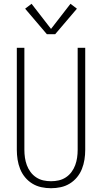

<svg xmlns="http://www.w3.org/2000/svg" viewBox="-20 -988 540 1016"><path d="M250 8Q224 8 198.5 2.5Q173 -3 151 -16.5Q129 -30 112.5 -50Q96 -70 86.5 -94Q77 -118 73 -143.5Q69 -169 69 -195V-735H109V-195Q109 -174 112 -153.5Q115 -133 122 -114Q129 -95 141.5 -78Q154 -61 171.5 -49.5Q189 -38 209 -33.5Q229 -29 250 -29Q271 -29 291 -33.5Q311 -38 328.5 -49.5Q346 -61 358.5 -78Q371 -95 378 -114Q385 -133 388 -153.5Q391 -174 391 -195V-735H431V-195Q431 -169 427 -143.5Q423 -118 413.5 -94Q404 -70 387.5 -50Q371 -30 349 -16.5Q327 -3 301.5 2.5Q276 8 250 8ZM228 -807 113 -942 147 -968 250 -835 353 -968 387 -942 272 -807Z"/></svg>

Font: Zed Sans Extralight
Style: Regular
Weight: 200
Designer: Belleve Invis
Foundry: Belleve Invis
Version: Version 1.0.0; ttfautohint (v1.8.4)